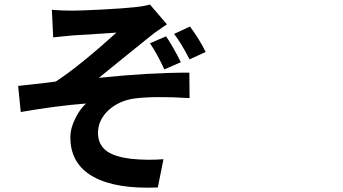

<svg xmlns="http://www.w3.org/2000/svg" viewBox="-20 -789 1540 862"><path d="M399.4 4.9Q295.9 -52.7 295.9 -171.9Q295.9 -213.9 318.4 -257.8Q336.9 -296.9 366.2 -324.2Q236.3 -314.5 73.2 -286.1L61.5 -403.3Q98.6 -407.2 184.6 -417Q216.8 -420.9 230.5 -422.9Q334 -490.2 502.9 -642.6Q487.3 -641.6 430.7 -637.7Q329.1 -631.8 305.7 -629.9Q291 -628.9 255.9 -625Q231.4 -622.1 218.8 -621.1L212.9 -745.1Q252.9 -741.2 304.7 -741.2Q338.9 -741.2 438.5 -746.1Q544.9 -752 585.9 -756.8Q625 -760.7 653.3 -768.6L729.5 -679.7Q724.6 -675.8 711.9 -668Q668.9 -638.7 654.3 -626Q618.2 -597.7 533.2 -528.3Q455.1 -464.8 423.8 -439.5Q646.5 -462.9 830.1 -462.9L831.1 -348.6Q672.9 -358.4 583 -346.7Q514.6 -336.9 467.8 -294.9Q419.9 -250 419.9 -192.4Q419.9 -138.7 460.9 -109.4Q496.1 -85 566.4 -76.2Q639.6 -68.4 713.9 -74.2L688.5 52.7Q500 60.5 399.4 4.9ZM717.8 -477.5Q686.5 -545.9 653.3 -594.7L725.6 -626Q758.8 -576.2 792 -509.8ZM831.1 -522.5Q793.9 -594.7 761.7 -636.7L833 -669.9Q877.9 -608.4 903.3 -555.7Z"/></svg>

Font: Bpmf GenYo Gothic B
Style: B
Weight: 700
Foundry: But Ko
Version: Version 1.320